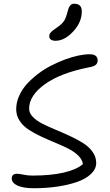

<svg xmlns="http://www.w3.org/2000/svg" viewBox="-20 -1001 589 1030"><path d="M277.8 -782.2Q261.7 -782.2 252.9 -788.8Q244.1 -795.4 244.1 -807.1Q244.1 -810.5 245.1 -814Q246.1 -817.4 247.1 -819.8Q248 -822.3 251 -825.4Q253.9 -828.6 255.6 -830.6Q257.3 -832.5 262 -836.2Q266.6 -839.8 269.3 -841.8Q272 -843.8 278.3 -848.1Q284.7 -852.5 288.1 -855Q314 -873.5 324 -889.4Q334 -905.3 341.8 -936Q348.1 -961.9 356.4 -971.4Q364.7 -981 377.9 -981Q418.9 -981 418.9 -939.9Q418.9 -881.8 372.6 -832Q326.2 -782.2 277.8 -782.2ZM162.1 8.8Q104 8.8 73.5 -5.6Q43 -20 43 -43.9Q43 -68.8 71.8 -68.8Q83.5 -68.8 106 -64Q128.4 -59.1 153.8 -59.1Q253.9 -59.1 323.2 -75.4Q392.6 -91.8 424.8 -121.1Q420.9 -146 398.9 -167.2Q377 -188.5 345.2 -204.3Q313.5 -220.2 275.9 -235.6Q238.3 -251 201.7 -268.1Q165 -285.2 134.8 -304.7Q104.5 -324.2 85.7 -352.5Q66.9 -380.9 66.9 -415Q66.9 -451.2 82.3 -486.1Q97.7 -521 123.5 -549.6Q149.4 -578.1 183.1 -604Q216.8 -629.9 254.2 -648.9Q291.5 -668 328.9 -681.9Q366.2 -695.8 400.4 -702.9Q434.6 -710 460.9 -710Q503.9 -710 503.9 -676.8Q503.9 -662.1 493.9 -653.3Q483.9 -644.5 459 -640.1Q306.2 -610.4 221.2 -549.6Q136.2 -488.8 136.2 -418Q136.2 -394.5 156 -374Q175.8 -353.5 207.5 -337.4Q239.3 -321.3 277.6 -305.4Q315.9 -289.6 354.5 -271.7Q393.1 -253.9 424.8 -234.1Q456.5 -214.4 476.3 -186.8Q496.1 -159.2 496.1 -127Q496.1 -94.2 468 -67.6Q439.9 -41 392.6 -24.7Q345.2 -8.3 286.1 0.2Q227.1 8.8 162.1 8.8Z"/></svg>

Font: Shantell Sans Normal
Style: Regular
Weight: 300
Designer: Stephen Nixon, Anya Danilova, Shantell Martin
Foundry: Arrow Type
Version: Version 1.006;[559af2be0]